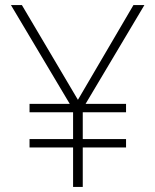

<svg xmlns="http://www.w3.org/2000/svg" viewBox="-20 -734 610 754"><path d="M286 -342 504 -714H547L316 -326H475V-293H305V-188H475V-155H305V0H267V-155H96V-188H267V-293H96V-326H254L23 -714H66Z"/></svg>

Font: Noto Sans Cham ExtraLight
Style: Regular
Weight: 250
Version: Version 2.002